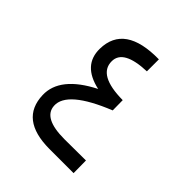

<svg xmlns="http://www.w3.org/2000/svg" viewBox="-200 -868 1001 1001"><g transform="rotate(45 301.0 -367.0)"><path d="M100.1 -173.8Q95.7 -306.2 282.2 -400.9Q138.2 -432.6 140.1 -555.2Q143.1 -737.3 397 -733.9V-645.5Q229.5 -639.6 230 -552.7Q230 -451.7 414.1 -450.2L415 -375.5Q175.8 -279.3 181.6 -176.8Q186 -91.3 343.3 -91.3L501 -92.3L502 0H323.2Q105.5 -1 100.1 -173.8Z"/></g></svg>

Font: Vazir Code Hack
Style: Code-Hack
Weight: 400
Foundry: DejaVu fonts team - Redesigned by Saber Rastikerdar
Version: Version 1.1.2